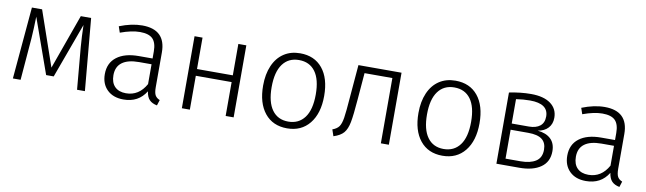

<svg xmlns="http://www.w3.org/2000/svg" viewBox="-36 -948 4620 1373"><g transform="rotate(10 2274.0 -261.5)"><path d="M591 0H534L507 -305Q501 -379 499 -464L353 -65H298L156 -464Q154 -379 149 -305L124 0H68L114 -523H188L326 -124L469 -523H544Z M1129 -30 1116 11Q1080 4 1060.5 -16Q1041 -36 1035 -77Q981 11 872 11Q797 11 753.5 -31.5Q710 -74 710 -145Q710 -226 767.5 -270Q825 -314 927 -314H1027V-365Q1027 -428 999 -456.5Q971 -485 906 -485Q846 -485 764 -455L749 -499Q837 -534 914 -534Q1085 -534 1085 -368V-116Q1085 -75 1095.5 -57Q1106 -39 1129 -30ZM1027 -128V-272H936Q856 -272 814 -241Q772 -210 772 -148Q772 -94 801 -65Q830 -36 882 -36Q976 -36 1027 -128Z M1613 -246H1353V0H1295V-523H1353V-295H1613V-523H1671V0H1613Z M2282 -263Q2282 -136 2222.5 -62.5Q2163 11 2060 11Q1956 11 1897.5 -61.5Q1839 -134 1839 -261Q1839 -344 1866 -406Q1893 -468 1943 -501Q1993 -534 2061 -534Q2165 -534 2223.5 -462.5Q2282 -391 2282 -263ZM1901 -261Q1901 -152 1942.5 -95Q1984 -38 2060 -38Q2136 -38 2178.5 -95Q2221 -152 2221 -263Q2221 -372 2179.5 -428.5Q2138 -485 2061 -485Q1985 -485 1943 -428Q1901 -371 1901 -261Z M2798 -523V0H2740V-474H2538L2522 -280Q2513 -165 2503 -113Q2493 -61 2470 -34Q2447 -7 2397 9L2381 -38Q2414 -50 2428.5 -70.5Q2443 -91 2450 -135Q2457 -179 2465 -286L2485 -523Z M3410 -263Q3410 -136 3350.5 -62.5Q3291 11 3188 11Q3084 11 3025.5 -61.5Q2967 -134 2967 -261Q2967 -344 2994 -406Q3021 -468 3071 -501Q3121 -534 3189 -534Q3293 -534 3351.5 -462.5Q3410 -391 3410 -263ZM3029 -261Q3029 -152 3070.5 -95Q3112 -38 3188 -38Q3264 -38 3306.5 -95Q3349 -152 3349 -263Q3349 -372 3307.5 -428.5Q3266 -485 3189 -485Q3113 -485 3071 -428Q3029 -371 3029 -261Z M3958 -157Q3958 -80 3901 -40Q3844 0 3746 0H3579V-517Q3662 -534 3737 -534Q3829 -534 3879.5 -497Q3930 -460 3930 -395Q3930 -350 3903.5 -321Q3877 -292 3829 -284Q3891 -278 3924.5 -246Q3958 -214 3958 -157ZM3637 -479V-302H3761Q3813 -302 3842 -325Q3871 -348 3871 -394Q3871 -487 3738 -487Q3688 -487 3637 -479ZM3897 -157Q3897 -208 3865 -232.5Q3833 -257 3765 -257H3637V-47H3746Q3816 -47 3856.5 -73Q3897 -99 3897 -157Z M4487 -30 4474 11Q4438 4 4418.5 -16Q4399 -36 4393 -77Q4339 11 4230 11Q4155 11 4111.5 -31.5Q4068 -74 4068 -145Q4068 -226 4125.5 -270Q4183 -314 4285 -314H4385V-365Q4385 -428 4357 -456.5Q4329 -485 4264 -485Q4204 -485 4122 -455L4107 -499Q4195 -534 4272 -534Q4443 -534 4443 -368V-116Q4443 -75 4453.5 -57Q4464 -39 4487 -30ZM4385 -128V-272H4294Q4214 -272 4172 -241Q4130 -210 4130 -148Q4130 -94 4159 -65Q4188 -36 4240 -36Q4334 -36 4385 -128Z"/></g></svg>

Font: Fira Sans Light
Style: Regular
Weight: 300
Designer: bBox Type GmbH & Carrois Corporate GbR & Edenspiekermann AG
Foundry: bBox Type GmbH & Carrois Corporate GbR & Edenspiekermann AG
Version: Version 4.301